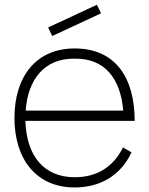

<svg xmlns="http://www.w3.org/2000/svg" viewBox="-20 -785 637 820"><path d="M411.5 -728.1 393.8 -764.6 185.4 -667.7 203.1 -631.2ZM299 -28.1C164.6 -28.1 92.7 -122.9 88.5 -268.8H555.2C555.2 -453.1 472.9 -578.1 299 -578.1C134.4 -578.1 41.7 -458.3 41.7 -281.2C41.7 -107.3 133.3 15.6 299 15.6C409.4 15.6 495.8 -36.5 541.7 -134.4L505.2 -155.2C463.5 -70.8 392.7 -28.1 299 -28.1ZM299 -534.4C427.1 -536.5 494.8 -450 506.3 -312.5H89.6C99 -444.8 168.8 -536.5 299 -534.4Z"/></svg>

Font: Manrope3 Thin
Style: Regular
Weight: 100
Width: 4
Designer: Mikhail Sharanda
Foundry: Mikhail Sharanda
Version: Version 3.000;PS 003.000;hotconv 1.0.88;makeotf.lib2.5.64775